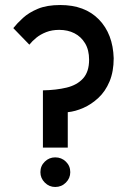

<svg xmlns="http://www.w3.org/2000/svg" viewBox="-20 -723 507 765"><path d="M151 -135V-363Q204 -364 245.5 -374Q287 -384 311 -410.5Q335 -437 335 -485Q335 -524 319 -550.5Q303 -577 276.5 -590.5Q250 -604 216 -604Q187 -604 164 -595Q141 -586 124.5 -572.5Q108 -559 97 -545L33 -611Q48 -630 71.5 -651.5Q95 -673 131 -688Q167 -703 220 -703Q318 -703 374 -645.5Q430 -588 433 -491Q433 -438 416.5 -398.5Q400 -359 372 -333Q344 -307 312 -293Q280 -279 250 -276V-135ZM200 22Q176 22 158.5 4.5Q141 -13 141 -37Q141 -62 158.5 -79Q176 -96 200 -96Q225 -96 242.5 -79Q260 -62 260 -37Q260 -13 242.5 4.5Q225 22 200 22Z"/></svg>

Font: Stick No Bills SemiBold
Style: Regular
Weight: 600
Designer: Kosala Senevirathne, Siva Puranthara, Lasantha Premarathna, Tharique Azeez
Foundry: mooniak
Version: Version 2.000